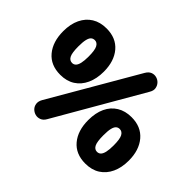

<svg xmlns="http://www.w3.org/2000/svg" viewBox="-148 -983 1261 1261"><g transform="rotate(45 482.0 -352.5)"><path d="M363 -18Q350 5 330 12.5Q310 20 291 15Q272 10 258 -4Q244 -18 241 -39Q238 -60 251 -83L601 -686Q615 -710 634 -717.5Q653 -725 672.5 -720Q692 -715 705.5 -700.5Q719 -686 722.5 -665.5Q726 -645 712 -622ZM218 -285Q128 -285 78.5 -344.5Q29 -404 29 -502Q29 -568 52 -616Q75 -664 117 -690Q159 -716 218 -716Q307 -716 356.5 -657.5Q406 -599 406 -502Q406 -437 383.5 -388Q361 -339 319 -312Q277 -285 218 -285ZM218 -395Q233 -395 243.5 -405.5Q254 -416 259.5 -439.5Q265 -463 265 -502Q265 -561 252.5 -584Q240 -607 218 -607Q202 -607 191.5 -597.5Q181 -588 175.5 -565Q170 -542 170 -502Q170 -442 182 -418.5Q194 -395 218 -395ZM746 11Q657 11 607.5 -48Q558 -107 558 -205Q558 -272 580.5 -320Q603 -368 645.5 -394Q688 -420 746 -420Q835 -420 885 -361Q935 -302 935 -205Q935 -140 912.5 -91.5Q890 -43 848 -16Q806 11 746 11ZM746 -98Q762 -98 772.5 -108.5Q783 -119 788.5 -142.5Q794 -166 794 -205Q794 -264 781.5 -287Q769 -310 746 -310Q731 -310 720.5 -300.5Q710 -291 704.5 -268.5Q699 -246 699 -205Q699 -145 711 -121.5Q723 -98 746 -98Z"/></g></svg>

Font: Nunito ExtraLight Black
Style: Regular
Weight: 900
Version: Version 3.602